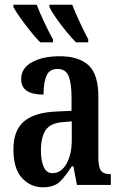

<svg xmlns="http://www.w3.org/2000/svg" viewBox="-20 -786 519 816"><path d="M162 10Q110 10 73.5 -29.5Q37 -69 37 -151Q37 -232 82 -270Q127 -308 218 -312L284 -315V-373Q284 -430 272 -461.5Q260 -493 224 -493Q190 -493 177.5 -464Q165 -435 165 -384Q70 -384 70 -449Q70 -497 116.5 -522Q163 -547 233 -547Q315 -547 356.5 -508.5Q398 -470 398 -375V-118Q398 -76 409 -61Q420 -46 448 -46H451V0H307L292 -79H285Q259 -38 234.5 -14Q210 10 162 10ZM203 -50Q240 -50 262.5 -90Q285 -130 285 -191V-270L247 -267Q194 -263 174 -233Q154 -203 154 -146Q154 -102 166 -76Q178 -50 203 -50ZM303 -606Q285 -624 261.5 -652.5Q238 -681 218 -710Q198 -739 190 -756V-766H287Q300 -732 319.5 -690.5Q339 -649 355 -619V-606ZM151 -606Q133 -624 110 -652.5Q87 -681 66.5 -710Q46 -739 37 -756V-766H136Q149 -732 168.5 -690.5Q188 -649 205 -619V-606Z"/></svg>

Font: Noto Serif ExtraCondensed SemiBold
Style: Regular
Weight: 600
Width: 2
Designer: Monotype Design Team
Foundry: Monotype Imaging Inc.
Version: Version 2.015; ttfautohint (v1.8.4.7-5d5b)